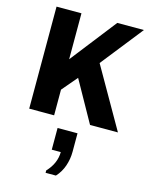

<svg xmlns="http://www.w3.org/2000/svg" viewBox="-150 -779 969 1247"><g transform="rotate(15 334.0 -155.5)"><path d="M71 0V-686H238.5V-377L479.5 -686H658.5L436 -404.5L667.5 0H480L326 -275.5L238.5 -172.5V0ZM281.5 375V359Q312 327 327 291.5Q342 256 342 219.5H281.5V73.5H415.5V197.5Q415.5 247 399.5 293.5Q383.5 340 351 375Z"/></g></svg>

Font: Chivo Medium
Style: Regular
Weight: 500
Designer: Hector Gatti
Foundry: Omnibus-Type
Version: Version 2.002